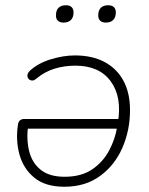

<svg xmlns="http://www.w3.org/2000/svg" viewBox="-20 -703 569 731"><path d="M225 8Q152 8 110 -27Q68 -62 53.5 -117Q39 -172 49 -232Q51 -241 57 -245.5Q63 -250 73 -250H446L440 -213H68L87 -225Q80 -172 91 -127.5Q102 -83 135 -56.5Q168 -30 226 -30Q290 -30 331.5 -58.5Q373 -87 396 -131Q419 -175 426 -220L429 -238Q445 -334 401.5 -393.5Q358 -453 267 -453Q225 -453 187.5 -441.5Q150 -430 119 -404Q111 -397 104.5 -396.5Q98 -396 93 -399Q88 -402 85.5 -408Q83 -414 85 -420.5Q87 -427 93 -433Q124 -462 172.5 -477Q221 -492 265 -492Q331 -492 378 -467Q425 -442 450 -395.5Q475 -349 475 -284Q475 -207 446 -140.5Q417 -74 361 -33Q305 8 225 8ZM383 -617Q369 -617 361.5 -624Q354 -631 354 -644Q354 -664 364 -673.5Q374 -683 392 -683Q406 -683 413.5 -676Q421 -669 421 -656Q421 -637 411 -627Q401 -617 383 -617ZM222 -617Q208 -617 200.5 -624Q193 -631 193 -644Q193 -664 203 -673.5Q213 -683 231 -683Q245 -683 252.5 -676Q260 -669 260 -656Q260 -637 250 -627Q240 -617 222 -617Z"/></svg>

Font: Nunito ExtraLight
Style: Italic
Weight: 200
Italic angle: -9°
Designer: Vernon Adams
Foundry: Vernon Adams
Version: Version 3.602